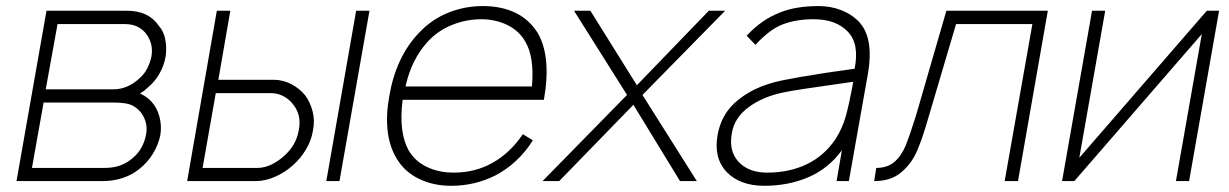

<svg xmlns="http://www.w3.org/2000/svg" viewBox="-20 -598 4058 634"><path d="M400 -562.5Q470 -562.5 504 -513.5Q521 -494 526 -467Q531 -440 527 -411.5Q522 -382.5 506.8 -355.2Q491.5 -328 467.5 -308.5Q462 -303 455.8 -298.2Q449.5 -293.5 442.5 -289.5Q456.5 -282.5 465.5 -275.8Q474.5 -269 479 -263.5Q498 -244 506.2 -213.8Q514.5 -183.5 509.5 -152Q503 -120 484.8 -90.2Q466.5 -60.5 439.5 -39.5Q389.5 0 317.5 0H34.5L133.5 -562.5ZM131 -303H354Q401 -303 439.5 -338.5Q456.5 -353 466.2 -372.2Q476 -391.5 480 -411.5Q487 -450 465.5 -482.5Q440.5 -518.5 392.5 -518.5H170ZM85.5 -43.5H325Q352 -43.5 373.5 -50.5Q395 -57.5 414.5 -73Q434.5 -88.5 446.5 -109.8Q458.5 -131 462.5 -155Q466.5 -176 460.8 -195.8Q455 -215.5 442.5 -230Q424 -250 404 -254.5Q385.5 -259.5 347 -259.5H124Z M740.5 -562.5 701 -334.5H884.5Q914.5 -334.5 941.8 -320.2Q969 -306 987.5 -283.5Q1005 -259.5 1012.5 -229.2Q1020 -199 1013.5 -167.5Q1008.5 -135.5 990.8 -105.2Q973 -75 947 -52Q920 -28 887.5 -14Q855 0 825 0H598L696 -562.5ZM1200 -562.5 1101 0H1057.5L1156 -562.5ZM649 -43.5H830Q853 -43.5 876 -54.5Q899 -65.5 918.5 -83.5Q958 -118.5 966.5 -167.5Q976.5 -216.5 949 -252Q935.5 -270 916.2 -280.2Q897 -290.5 874 -290.5H692.5Z M1706.5 -155 1739.5 -134.5Q1691 -58 1615.5 -18.5Q1547.5 15.5 1470 15.5Q1410 15.5 1362.8 -7.8Q1315.5 -31 1289.5 -75Q1242.5 -153 1265.5 -281Q1287.5 -409.5 1362.5 -488.5Q1405 -534 1459.8 -556Q1514.5 -578 1575 -578Q1635.5 -578 1681.5 -556Q1727.5 -534 1756 -488.5Q1801 -410 1776 -268.5H1309.5Q1296 -162.5 1329 -102Q1350 -66 1389.2 -47Q1428.5 -28 1478 -28Q1548 -28 1605 -59.5Q1664.5 -92.5 1706.5 -155ZM1319 -312.5H1736.5Q1745 -410 1714.5 -460.5Q1704.5 -478.5 1689.5 -492.2Q1674.5 -506 1655.8 -515.2Q1637 -524.5 1615 -529.5Q1593 -534.5 1570 -534.5Q1520 -534.5 1473 -515.8Q1426 -497 1392.5 -460.5Q1339 -402.5 1319 -312.5Z M2101.5 -284.5 2281 0H2225.5L2071.5 -252L1826.5 0H1771.5L2050.5 -284.5L1875.5 -562.5H1929.5L2083 -316.5L2320.5 -562.5H2374.5Z M2742.5 0 2760 -102Q2716 -41.5 2649.8 -13Q2583.5 15.5 2504 15.5Q2423.5 15.5 2379.5 -30Q2336 -76 2349.5 -152Q2359 -204 2388.8 -240Q2418.5 -276 2474.5 -304Q2514 -322.5 2562.5 -332.5Q2587 -337.5 2622.8 -343.8Q2658.5 -350 2707 -357.5L2802 -371Q2818.5 -453 2779.5 -493.5Q2740.5 -534.5 2666.5 -534.5Q2610 -534.5 2566 -518Q2523 -502.5 2474.5 -450L2445.5 -480Q2470.5 -507 2497.5 -525.8Q2524.5 -544.5 2554 -556.2Q2583.5 -568 2615.8 -573Q2648 -578 2683 -578Q2722.5 -578 2756.5 -565Q2790.5 -552 2813.5 -529Q2867.5 -476 2845.5 -352L2783 0ZM2797.5 -328Q2597.5 -300 2570.5 -293.5Q2501 -280 2452.5 -244.5Q2404.5 -209 2396.5 -157.5Q2386 -99 2419 -63.5Q2452 -28 2513 -28Q2586.5 -28 2644.2 -55.8Q2702 -83.5 2739.5 -139.5Q2750.5 -157 2758.5 -174.8Q2766.5 -192.5 2772 -211.5Q2783 -248.5 2797.5 -328Z M3440 -562.5 3341.5 0H3297.5L3389 -518.5H3137L3046.5 -212.5Q3036.5 -177.5 3027 -149.5Q3017.5 -121.5 3008.5 -100.5Q2990.5 -58 2956 -29Q2922 0 2866.5 0L2873.5 -43.5Q2909.5 -43.5 2933 -63Q2956 -82.5 2970.5 -117Q2984.5 -152 3005 -217.5L3105 -562.5Z M3906.5 0H3863L3948.5 -485.5L3527.5 0H3487L3586 -562.5H3629.5L3544 -77L3965 -562.5H4005.5Z"/></svg>

Font: Russisch Sans ExtraLight
Style: Italic
Weight: 200
Width: 4
Italic angle: -10°
Designer: Michael Sharanda (font) & Cristiano Sobral (main changes)
Foundry: Michael Sharanda
Version: Version 2.00;September 8, 2020;FontCreator 13.0.0.2681 64-bi